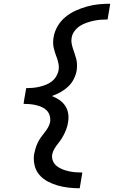

<svg xmlns="http://www.w3.org/2000/svg" viewBox="-20 -853 640 1026"><path d="M406 153Q375 153 345 149.5Q315 146 287.5 138Q260 130 234.5 116.5Q209 103 190.5 81.5Q172 60 165 31Q158 2 162 -28Q165 -43 169.5 -58.5Q174 -74 181 -89Q188 -104 197.5 -117.5Q207 -131 217.5 -144Q228 -157 236.5 -171.5Q245 -186 248 -202Q250 -219 245.5 -235Q241 -251 230 -262.5Q219 -274 204 -280.5Q189 -287 173 -291Q157 -295 140 -296.5Q123 -298 106 -298L109 -319L120 -382Q137 -382 154.5 -383.5Q172 -385 189.5 -389Q207 -393 224 -399.5Q241 -406 256 -417.5Q271 -429 280.5 -445Q290 -461 293 -478Q296 -497 292 -515Q288 -533 282 -550L281 -551Q277 -563 273 -575Q269 -587 266.5 -599.5Q264 -612 264 -625.5Q264 -639 266 -652Q271 -684 287.5 -712.5Q304 -741 329.5 -762Q355 -783 385 -796.5Q415 -810 446 -818.5Q477 -827 507.5 -830Q538 -833 569 -833L555 -749Q536 -749 517.5 -747.5Q499 -746 480.5 -742Q462 -738 443 -731.5Q424 -725 407.5 -714.5Q391 -704 378.5 -687.5Q366 -671 363 -652Q360 -637 362.5 -622.5Q365 -608 369.5 -594Q374 -580 379 -566Q384 -552 387.5 -538Q391 -524 391.5 -508.5Q392 -493 390 -478Q386 -454 374.5 -431Q363 -408 344.5 -390.5Q326 -373 303.5 -360.5Q281 -348 257 -340Q278 -332 296.5 -319.5Q315 -307 327.5 -289Q340 -271 344 -248Q348 -225 344 -202Q342 -186 337 -171Q332 -156 325 -141Q318 -126 309 -112Q300 -98 289.5 -85Q279 -72 270.5 -57.5Q262 -43 259 -28Q256 -9 263 7.5Q270 24 283.5 34.5Q297 45 313 51.5Q329 58 347 62Q365 66 383 67.5Q401 69 420 69Z"/></svg>

Font: Iosevka Slab MdExObl
Style: Regular
Weight: 500
Width: 7
Italic angle: -9°
Monospace: yes
Designer: Belleve Invis
Foundry: Belleve Invis
Version: Version 11.1.1; ttfautohint (v1.8.3)